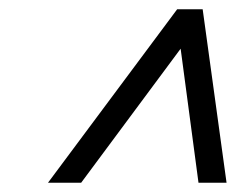

<svg xmlns="http://www.w3.org/2000/svg" viewBox="-20 -690 540 414"><path d="M408 -296 369.5 -585 155 -296H83.5L362 -670H417L468.5 -296Z"/></svg>

Font: Newsreader Text
Style: Bold Italic
Weight: 700
Italic angle: -17°
Designer: Hugues Gentile
Foundry: Production Type
Version: Version 1.001